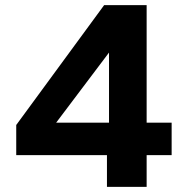

<svg xmlns="http://www.w3.org/2000/svg" viewBox="-20 -725 711 745"><path d="M395 0V-123H43V-240L384 -705H549V-249H646V-123H549V0ZM403 -249V-529H409L176 -220L164 -249Z"/></svg>

Font: Nunito Sans 7pt SemiExpanded ExtraBold
Style: Regular
Weight: 800
Width: 6
Designer: Vernon Adams
Foundry: Vernon Adams
Version: Version 3.101;gftools[0.9.27]